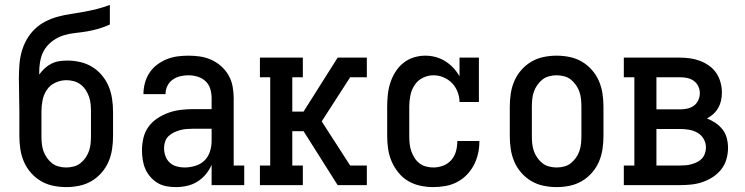

<svg xmlns="http://www.w3.org/2000/svg" viewBox="-20 -755 3040 783"><path d="M250 8Q223 8 196.5 2.5Q170 -3 147 -16.5Q124 -30 106 -50.5Q88 -71 77.5 -95.5Q67 -120 63 -146.5Q59 -173 59 -200V-300Q59 -334 58 -367.5Q57 -401 57 -435Q57 -462 59 -489.5Q61 -517 68 -543Q75 -569 88.5 -593Q102 -617 121.5 -636Q141 -655 165.5 -667.5Q190 -680 216 -687Q242 -694 269 -698Q296 -702 323 -707Q350 -712 376 -718.5Q402 -725 428 -735V-655Q406 -645 382.5 -638Q359 -631 335 -627Q311 -623 287 -620.5Q263 -618 240 -611Q217 -604 196.5 -589.5Q176 -575 163 -555Q150 -535 145 -510.5Q140 -486 140 -462V-451Q150 -465 162.5 -476.5Q175 -488 190 -495.5Q205 -503 221.5 -505.5Q238 -508 255 -508Q281 -508 307 -502Q333 -496 355.5 -482.5Q378 -469 395.5 -448Q413 -427 423 -403Q433 -379 437 -352.5Q441 -326 441 -300V-200Q441 -173 437 -146.5Q433 -120 422.5 -95.5Q412 -71 394 -50.5Q376 -30 353 -16.5Q330 -3 303.5 2.5Q277 8 250 8ZM250 -72Q265 -72 280.5 -76Q296 -80 308 -89.5Q320 -99 329 -112Q338 -125 343 -139.5Q348 -154 349.5 -169.5Q351 -185 351 -200V-300Q351 -315 349.5 -330.5Q348 -346 343 -360.5Q338 -375 329.5 -388Q321 -401 308.5 -410.5Q296 -420 281 -424Q266 -428 251 -428Q228 -428 206 -418Q184 -408 171 -388.5Q158 -369 153.5 -346Q149 -323 149 -300V-200Q149 -185 150.5 -169.5Q152 -154 157 -139.5Q162 -125 171 -112Q180 -99 192 -89.5Q204 -80 219.5 -76Q235 -72 250 -72Z M697 8Q678 8 658.5 4.5Q639 1 622.5 -9Q606 -19 593 -34Q580 -49 572.5 -66.5Q565 -84 562 -103.5Q559 -123 559 -142Q559 -168 565 -193Q571 -218 586 -238.5Q601 -259 622.5 -273Q644 -287 668 -295.5Q692 -304 717.5 -307Q743 -310 768 -310H843V-355Q843 -374 837.5 -392.5Q832 -411 818 -424Q804 -437 785.5 -442.5Q767 -448 749 -448Q731 -448 714.5 -444Q698 -440 684 -430Q670 -420 662.5 -404.5Q655 -389 655 -371H565V-372Q565 -394 571 -416.5Q577 -439 589.5 -458Q602 -477 620.5 -491Q639 -505 660 -513.5Q681 -522 703.5 -525Q726 -528 749 -528Q773 -528 796.5 -524.5Q820 -521 842 -511Q864 -501 882 -485Q900 -469 912 -448Q924 -427 928.5 -403Q933 -379 933 -355V-80H976V0H843V-83Q834 -62 819 -44Q804 -26 784.5 -14Q765 -2 742.5 3Q720 8 697 8ZM732 -72Q754 -72 776 -78.5Q798 -85 813.5 -100Q829 -115 836 -136.5Q843 -158 843 -180V-230H768Q755 -230 741.5 -229Q728 -228 715 -224.5Q702 -221 689.5 -215Q677 -209 667.5 -200Q658 -191 653.5 -178Q649 -165 649 -151Q649 -135 654.5 -119Q660 -103 672 -92Q684 -81 700 -76.5Q716 -72 732 -72Z M1040 0V-80H1082V-440H1040V-520H1215V-440H1172V-300H1218L1357 -520H1476V-440H1408L1292 -260L1408 -80H1476V0H1357L1218 -220H1172V-80H1215V0Z M1747 8Q1721 8 1694.5 2.5Q1668 -3 1645 -16.5Q1622 -30 1605 -51Q1588 -72 1577.5 -96Q1567 -120 1563 -146.5Q1559 -173 1559 -200V-320Q1559 -344 1561.5 -368.5Q1564 -393 1571.5 -416.5Q1579 -440 1592 -461Q1605 -482 1624 -497.5Q1643 -513 1666.5 -520.5Q1690 -528 1714 -528Q1736 -528 1756.5 -522.5Q1777 -517 1795.5 -505.5Q1814 -494 1828.5 -478.5Q1843 -463 1854 -444V-520H1933V-339H1854Q1854 -360 1846 -380.5Q1838 -401 1823.5 -416Q1809 -431 1789 -439.5Q1769 -448 1748 -448Q1725 -448 1704 -437.5Q1683 -427 1670.5 -407.5Q1658 -388 1653.5 -365.5Q1649 -343 1649 -320V-200Q1649 -185 1650.5 -169.5Q1652 -154 1657 -139.5Q1662 -125 1670 -112Q1678 -99 1690 -89.5Q1702 -80 1717 -76Q1732 -72 1747 -72Q1768 -72 1787.5 -79.5Q1807 -87 1820.5 -102.5Q1834 -118 1839.5 -138Q1845 -158 1845 -179V-180H1935V-178Q1935 -153 1929.5 -128.5Q1924 -104 1912.5 -82Q1901 -60 1883.5 -42Q1866 -24 1844 -12.5Q1822 -1 1797 3.5Q1772 8 1747 8Z M2250 8Q2223 8 2196.5 2.5Q2170 -3 2147 -16.5Q2124 -30 2106 -50.5Q2088 -71 2077.5 -95.5Q2067 -120 2063 -146.5Q2059 -173 2059 -200V-320Q2059 -347 2063 -373.5Q2067 -400 2077.5 -424.5Q2088 -449 2106 -469.5Q2124 -490 2147 -503.5Q2170 -517 2196.5 -522.5Q2223 -528 2250 -528Q2277 -528 2303.5 -522.5Q2330 -517 2353 -503.5Q2376 -490 2394 -469.5Q2412 -449 2422.5 -424.5Q2433 -400 2437 -373.5Q2441 -347 2441 -320V-200Q2441 -173 2437 -146.5Q2433 -120 2422.5 -95.5Q2412 -71 2394 -50.5Q2376 -30 2353 -16.5Q2330 -3 2303.5 2.5Q2277 8 2250 8ZM2250 -72Q2265 -72 2280.5 -76Q2296 -80 2308 -89.5Q2320 -99 2329 -112Q2338 -125 2343 -139.5Q2348 -154 2349.5 -169.5Q2351 -185 2351 -200V-320Q2351 -335 2349.5 -350.5Q2348 -366 2343 -380.5Q2338 -395 2329 -408Q2320 -421 2308 -430.5Q2296 -440 2280.5 -444Q2265 -448 2250 -448Q2235 -448 2219.5 -444Q2204 -440 2192 -430.5Q2180 -421 2171 -408Q2162 -395 2157 -380.5Q2152 -366 2150.5 -350.5Q2149 -335 2149 -320V-200Q2149 -185 2150.5 -169.5Q2152 -154 2157 -139.5Q2162 -125 2171 -112Q2180 -99 2192 -89.5Q2204 -80 2219.5 -76Q2235 -72 2250 -72Z M2524 0V-80H2567V-440H2524V-520H2753Q2774 -520 2795 -517Q2816 -514 2835.5 -506.5Q2855 -499 2872.5 -486.5Q2890 -474 2901.5 -456.5Q2913 -439 2918.5 -418.5Q2924 -398 2924 -377Q2924 -361 2920.5 -345Q2917 -329 2909 -315Q2901 -301 2889 -290Q2877 -279 2863 -272Q2881 -265 2898 -253.5Q2915 -242 2927 -226.5Q2939 -211 2944 -191.5Q2949 -172 2949 -152Q2949 -129 2942.5 -106Q2936 -83 2921.5 -64.5Q2907 -46 2887 -33Q2867 -20 2845 -12.5Q2823 -5 2799.5 -2.5Q2776 0 2753 0ZM2753 -309Q2768 -309 2782.5 -312Q2797 -315 2809 -323.5Q2821 -332 2827.5 -346Q2834 -360 2834 -375Q2834 -390 2827.5 -403.5Q2821 -417 2809 -425.5Q2797 -434 2782.5 -437Q2768 -440 2753 -440H2657V-309ZM2657 -80H2753Q2765 -80 2777 -81Q2789 -82 2801 -85.5Q2813 -89 2824 -94.5Q2835 -100 2843 -109Q2851 -118 2855 -130Q2859 -142 2859 -154Q2859 -172 2849.5 -188.5Q2840 -205 2824 -214Q2808 -223 2789.5 -226Q2771 -229 2753 -229H2657Z"/></svg>

Font: Iosevka Curly Slab Medium
Style: Regular
Weight: 500
Monospace: yes
Designer: Belleve Invis
Foundry: Belleve Invis
Version: Version 22.1.2; ttfautohint (v1.8.4)